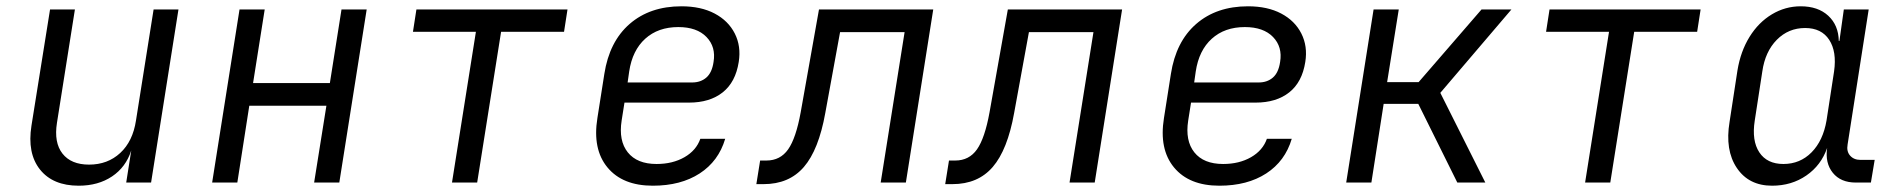

<svg xmlns="http://www.w3.org/2000/svg" viewBox="-20 -580 6040 610"><path d="M230 10Q148 10 107 -41.5Q66 -93 80 -181L139 -550H218L161 -190Q151 -127 178.5 -92Q206 -57 263 -57Q322 -57 362 -94Q402 -131 412 -197L468 -550H547L460 0H381L397 -102Q380 -49 336 -19.5Q292 10 230 10Z M654 0 741 -550H821L784 -316H1028L1065 -550H1145L1058 0H978L1017 -244H772L734 0Z M1416 0 1492 -479H1292L1303 -550H1783L1772 -479H1572L1496 0Z M2054 10Q1958 10 1910 -48Q1862 -106 1878 -205L1900 -345Q1916 -448 1980.5 -504Q2045 -560 2145 -560Q2207 -560 2250.5 -537Q2294 -514 2314.5 -473.5Q2335 -433 2327 -383Q2317 -319 2276 -286.5Q2235 -254 2169 -254H1964L1955 -197Q1945 -133 1974.5 -96Q2004 -59 2066 -59Q2117 -59 2154.5 -80.5Q2192 -102 2205 -139H2284Q2263 -68 2203 -29Q2143 10 2054 10ZM1974 -318H2179Q2206 -318 2224 -333.5Q2242 -349 2247 -383Q2255 -431 2224.5 -462.5Q2194 -494 2135 -494Q2071 -494 2030 -457Q1989 -420 1979 -353Z M2383 5 2395 -70H2415Q2459 -70 2484 -105.5Q2509 -141 2524 -224L2582 -550H2945L2858 0H2778L2854 -478H2649L2602 -221Q2581 -104 2534 -49.5Q2487 5 2406 5Z M2983 5 2995 -70H3015Q3059 -70 3084 -105.5Q3109 -141 3124 -224L3182 -550H3545L3458 0H3378L3454 -478H3249L3202 -221Q3181 -104 3134 -49.5Q3087 5 3006 5Z M3854 10Q3758 10 3710 -48Q3662 -106 3678 -205L3700 -345Q3716 -448 3780.5 -504Q3845 -560 3945 -560Q4007 -560 4050.5 -537Q4094 -514 4114.5 -473.5Q4135 -433 4127 -383Q4117 -319 4076 -286.5Q4035 -254 3969 -254H3764L3755 -197Q3745 -133 3774.5 -96Q3804 -59 3866 -59Q3917 -59 3954.5 -80.5Q3992 -102 4005 -139H4084Q4063 -68 4003 -29Q3943 10 3854 10ZM3774 -318H3979Q4006 -318 4024 -333.5Q4042 -349 4047 -383Q4055 -431 4024.5 -462.5Q3994 -494 3935 -494Q3871 -494 3830 -457Q3789 -420 3779 -353Z M4257 0 4344 -550H4424L4387 -319H4487L4687 -550H4782L4556 -285L4699 0H4610L4486 -250H4376L4337 0Z M5016 0 5092 -479H4892L4903 -550H5383L5372 -479H5172L5096 0Z M5610 10Q5536 10 5498 -46.5Q5460 -103 5475 -193L5500 -356Q5510 -417 5538.5 -463Q5567 -509 5609.5 -534.5Q5652 -560 5701 -560Q5756 -560 5788.5 -530Q5821 -500 5822 -450H5824L5838 -550H5917L5850 -121Q5846 -99 5858 -85.5Q5870 -72 5891 -72H5936L5924 0H5876Q5828 0 5803 -31Q5778 -62 5785 -110Q5766 -55 5719 -22.5Q5672 10 5610 10ZM5646 -59Q5699 -59 5735.5 -96Q5772 -133 5783 -197L5807 -353Q5816 -416 5791.5 -453.5Q5767 -491 5715 -491Q5662 -491 5625 -453.5Q5588 -416 5579 -353L5555 -197Q5545 -133 5569.5 -96Q5594 -59 5646 -59Z"/></svg>

Font: JetBrains Mono NL Light
Style: Italic
Weight: 300
Italic angle: -9°
Designer: Philipp Nurullin, Konstantin Bulenkov
Foundry: JetBrains
Version: Version 2.304; ttfautohint (v1.8.4.7-5d5b)